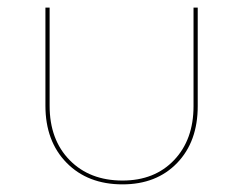

<svg xmlns="http://www.w3.org/2000/svg" viewBox="-20 -478 637 503"><path d="M99 -201V-458H110V-201Q110 -112 162.5 -58.5Q215 -5 301 -5Q385 -5 436 -58.5Q487 -112 487 -200V-458H498V-200Q498 -107 444 -51Q390 5 301 5Q210 5 154.5 -51.5Q99 -108 99 -201Z"/></svg>

Font: Ysabeau SC Hairline
Style: Regular
Weight: 100
Designer: Christian Thalmann (Catharsis Fonts)
Version: Version 0.003